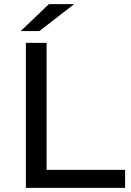

<svg xmlns="http://www.w3.org/2000/svg" viewBox="-20 -907 634 927"><path d="M105 -700H205V-87H584V0H105ZM216 -887H338L170 -757H80Z"/></svg>

Font: CMG Sans Medium
Style: Regular
Weight: 500
Designer: Julieta Ulanovsky
Foundry: Julieta Ulanovsky
Version: Version 7.200